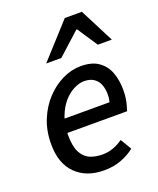

<svg xmlns="http://www.w3.org/2000/svg" viewBox="-141 -832 766 929"><g transform="rotate(-20 242.5 -367.0)"><path d="M234 12Q143 12 89 -41.5Q35 -95 35 -194Q35 -263 58 -319Q81 -375 119 -415.5Q157 -456 203.5 -478.5Q250 -501 298 -501Q355 -501 389 -477Q423 -453 438 -413Q453 -373 453 -322Q453 -301 450.5 -282.5Q448 -264 443.5 -248Q439 -232 435 -219H103L111 -289H370Q373 -301 374 -309Q375 -317 375 -328Q375 -354 367 -376.5Q359 -399 339.5 -413Q320 -427 288 -427Q263 -427 234.5 -412.5Q206 -398 182 -370Q158 -342 142.5 -301Q127 -260 127 -209Q127 -151 143 -119.5Q159 -88 187 -75.5Q215 -63 252 -63Q283 -63 309.5 -73Q336 -83 358 -99L392 -42Q362 -18 322.5 -3Q283 12 234 12ZM146 -570 306 -746H394L484 -570H412L343 -674H339L224 -570Z"/></g></svg>

Font: Source Sans 3 Medium
Style: Italic
Weight: 500
Italic angle: -11°
Designer: Paul D. Hunt
Foundry: Adobe
Version: Version 3.052;hotconv 1.1.0;makeotfexe 2.6.0